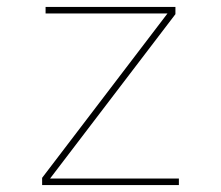

<svg xmlns="http://www.w3.org/2000/svg" viewBox="-20 -536 640 556"><path d="M102 0V-21L465 -497H112V-516H488V-495L125 -19H498V0Z"/></svg>

Font: IBM Plex Mono Thin
Style: Regular
Weight: 100
Monospace: yes
Designer: Mike Abbink, Paul van der Laan, Pieter van Rosmalen
Foundry: Bold Monday
Version: Version 2.3